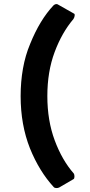

<svg xmlns="http://www.w3.org/2000/svg" viewBox="-20 -773 443 949"><path d="M347 -705Q350 -703 349 -695Q348 -687 343 -679Q286 -612 250 -515.5Q214 -419 214 -298Q214 -177 250.5 -79Q287 19 345 85Q348 90 348 99.5Q348 109 344 112L272 154Q265 157 257 156.5Q249 156 245 151Q210 113 180.5 65Q151 17 128 -40Q82 -156 82 -298Q82 -369 93.5 -434Q105 -499 129 -556Q177 -675 245 -747Q255 -755 264 -752Z"/></svg>

Font: Stadtwerke
Style: Bold
Weight: 700
Designer: Santiago Orozco
Foundry: Typemade
Version: Version 1.003